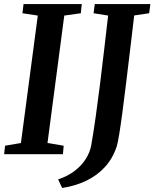

<svg xmlns="http://www.w3.org/2000/svg" viewBox="-24 -763 764 950"><path d="M-3.5 0 1 -42 79.5 -55.5 163 -686 87 -697.5 92.5 -743H380.5L376 -697.5L294 -686L211 -55.5L291 -42L287.5 0ZM283.5 167 263.5 124.5Q309.5 109.5 343.8 83.8Q378 58 399.5 24.8Q421 -8.5 427.5 -44.5Q439 -110.5 450 -188.8Q461 -267 471.5 -351.5Q482 -436 491.8 -521Q501.5 -606 511 -686L439 -697.5L445 -743H720L714 -697.5L640 -686.5Q629.5 -597 619 -509.8Q608.5 -422.5 599 -344Q589.5 -265.5 581 -202.2Q572.5 -139 565.5 -96.5Q558.5 -54 553.5 -38.5Q534 21 495 63.5Q456 106 401.8 131.8Q347.5 157.5 283.5 167Z"/></svg>

Font: Merriweather 28pt SemiBold
Style: Italic
Weight: 600
Italic angle: -7.8°
Version: Version 2.101